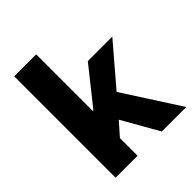

<svg xmlns="http://www.w3.org/2000/svg" viewBox="-218 -934 1070 1070"><g transform="rotate(-45 317.0 -399.5)"><path d="M72 0V-799H245V-353H250L422 -569H615L414 -334L629 0H436L313 -216L245 -139V0Z"/></g></svg>

Font: Source Han Sans CN Heavy
Style: Regular
Weight: 900
Designer: Ryoko NISHIZUKA 西塚涼子 (kana, bopomofo & ideographs); Paul D. Hunt (Latin, Greek & Cyrillic); Sandoll Communications 산돌커뮤니
Foundry: Adobe
Version: Version 2.000;hotconv 1.0.107;makeotfexe 2.5.65593